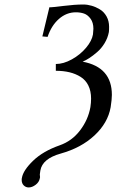

<svg xmlns="http://www.w3.org/2000/svg" viewBox="-20 -678 519 843"><path d="M106 145Q93.3 145 84.2 136Q75.2 127 75.2 111.8Q75.2 106 76.2 103Q81.5 70.3 125 28.1Q168.5 -14.2 242.2 -40Q296.4 -59.1 331.5 -105.5Q367.2 -152.3 377 -208Q379.9 -227.5 379.9 -245.1Q379.9 -278.3 367.9 -302.5Q356 -326.7 334.2 -340.3Q312.5 -354 285.4 -360.6Q258.3 -367.2 225.1 -367.2V-397Q258.8 -397 295.7 -417.5Q332.5 -438 357.9 -468.3Q383.3 -498.5 388.2 -526.9Q390.1 -546.4 390.1 -551.8Q390.1 -578.6 377.7 -595.7Q365.2 -612.8 349.1 -618.4Q333 -624 313 -624Q272 -624 238.8 -595Q205.6 -565.9 189 -516.1L166 -518.1L196.8 -646H202.1Q211.4 -646 260 -652.1Q308.6 -658.2 346.2 -658.2Q363.8 -658.2 382.3 -652.8Q400.9 -647.5 418.7 -636.7Q436.5 -626 447.8 -606Q459 -585.9 459 -560.1Q459 -544.9 458 -537.1Q453.1 -511.2 439 -488Q424.8 -464.8 406.2 -449Q387.7 -433.1 372.3 -423.1Q356.9 -413.1 342.8 -407.2Q471.2 -383.3 471.2 -261.2Q471.2 -242.2 465.8 -207Q453.6 -138.2 395 -83.5Q336.4 -28.8 247.1 -3.9Q166 18.6 157.2 70.8Q154.8 85.4 154.8 87.9Q154.8 89.8 155.3 94Q155.8 98.1 155.8 100.1Q155.8 101.1 155.3 102.8Q154.8 104.5 154.8 105Q151.9 121.6 136.5 133.3Q121.1 145 106 145Z"/></svg>

Font: Linux Libertine G
Style: Italic
Weight: 400
Italic angle: -12°
Designer: Philipp H. Poll
Foundry: Philipp H. Poll
Version: Version 5.1.3